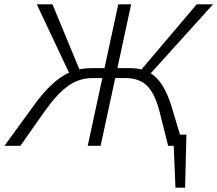

<svg xmlns="http://www.w3.org/2000/svg" viewBox="-20 -678 1011 893"><path d="M778 -182 817 -52H847L841 195H796L788 0H762L721 -163Q700 -243 664 -279Q628 -315 562 -315H516L448 0H388L456 -315H412Q347 -315 295.5 -277.5Q244 -240 186 -158L75 0H1L137 -187Q221 -304 301 -340L151 -658H224L349 -356Q377 -361 404 -361H466L530 -658H590L526 -361H585Q614 -361 638 -355L895 -658H971L681 -337Q742 -300 778 -182Z"/></svg>

Font: EauTestText Semilight
Style: Italic
Weight: 300
Italic angle: -12°
Designer: Christian Thalmann (Catharsis Fonts)
Version: Version 0.001;PS 000.001;hotconv 1.0.88;makeotf.lib2.5.64775